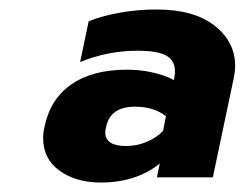

<svg xmlns="http://www.w3.org/2000/svg" viewBox="-20 -734 516 405"><path d="M71 -443Q71 -454 74 -467Q86 -525 130.5 -556Q175 -587 248 -587Q276 -587 302.5 -581Q329 -575 347 -565L348 -573Q349 -577 349 -584Q349 -606 331 -616.5Q313 -627 270 -627Q207 -627 149 -603L167 -689Q193 -700 231.5 -707Q270 -714 310 -714Q389 -714 432.5 -680Q476 -646 476 -595Q476 -583 473 -569L429 -360H311L317 -389Q267 -349 193 -349Q140 -349 105.5 -374Q71 -399 71 -443ZM324 -458 330 -489Q304 -509 265 -509Q213 -509 204 -467Q202 -459 202 -455Q202 -426 246 -426Q269 -426 290 -435Q311 -444 324 -458Z"/></svg>

Font: Prompt Bold
Style: Bold Italic
Weight: 700
Italic angle: -12°
Designer: Katatrad Team
Foundry: CadsonDemak
Version: Version 1.000